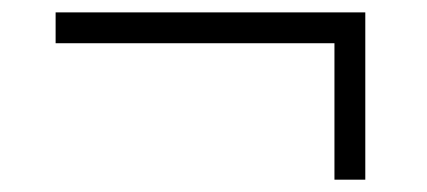

<svg xmlns="http://www.w3.org/2000/svg" viewBox="-20 -438 690 310"><path d="M520 -147.9V-368.2H69.8V-418H569.8V-147.9Z"/></svg>

Font: Marcellus SC
Style: Regular
Weight: 400
Designer: Astigmatic (AOETI)
Foundry: Astigmatic (AOETI)
Version: Version 1.001